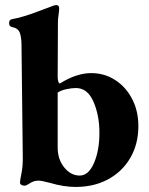

<svg xmlns="http://www.w3.org/2000/svg" viewBox="-20 -725 588 759"><path d="M178 -2Q144 -11 132 -11Q112 -11 94 2Q83 9 78 9Q69 9 64 5.5Q59 2 59 -4Q59 -11 65 -40.5Q71 -70 70 -110L65 -546Q65 -578 58 -596Q51 -614 28 -618Q16 -620 16 -634Q16 -647 27 -649Q70 -657 125.5 -678Q181 -699 187 -701Q197 -705 202 -705Q214 -705 214 -692Q214 -684 211.5 -666.5Q209 -649 209 -638L208 -422Q208 -410 210.5 -402.5Q213 -395 217 -395Q282 -436 341 -436Q393 -436 435.5 -408.5Q478 -381 502.5 -333.5Q527 -286 527 -227Q527 -156 495.5 -101.5Q464 -47 408 -16.5Q352 14 279 14Q232 14 178 -2ZM373 -200Q373 -269 349.5 -323Q326 -377 280 -377Q264 -377 242.5 -372.5Q221 -368 208 -359V-142Q208 -95 234 -63Q260 -31 295 -31Q330 -31 351.5 -80.5Q373 -130 373 -200Z"/></svg>

Font: EB Garamond ExtraBold
Style: Regular
Weight: 800
Designer: Georg Duffner and Octavio Pardo
Foundry: Georg Duffner
Version: Version 1.000